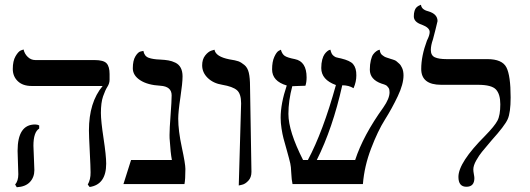

<svg xmlns="http://www.w3.org/2000/svg" viewBox="-20 -766 2207 799"><path d="M119.1 -159.2Q119.1 -150.4 121.1 -109.1Q123 -67.9 123 -58.1Q123 -28.3 104.5 -8.5Q85.9 11.2 49.8 13.2L43 2Q56.2 -13.2 56.2 -41Q56.2 -49.8 54.7 -88.9Q53.2 -127.9 53.2 -138.2Q53.2 -248 126 -248Q135.7 -248 143.1 -244.1V-231Q119.1 -216.3 119.1 -159.2ZM399.9 -295.9Q399.9 -262.7 410.9 -190.4Q421.9 -118.2 421.9 -85Q421.9 2 353 12.2L345.2 2Q357.4 -19 356.9 -48.8Q356.9 -69.8 353.5 -136Q350.1 -202.1 350.1 -223.1Q350.1 -340.3 407.2 -408.2H111.8Q74.7 -408.2 54 -428.2Q33.2 -448.2 33.2 -479Q33.2 -512.2 44.7 -532Q56.2 -551.8 66.9 -556.2L78.1 -560.1Q82 -542 95.5 -529.1Q108.9 -516.1 127 -516.1H373Q411.1 -516.1 423.6 -502.4Q436 -488.8 436 -458V-434.1Q436 -418.9 427 -405Q418 -391.1 408.9 -365Q399.9 -338.9 399.9 -295.9Z M721.7 -272Q721.7 -222.2 736.6 -153.1Q751.5 -84 751.5 -63Q751.5 -19 747.6 0H493.7L525.4 -100.1H695.3Q689.5 -130.9 686.5 -181.2Q685.5 -188 685.5 -204.1Q685.5 -230 689.9 -287.6Q694.3 -345.2 694.3 -369.1Q694.3 -406.2 647.5 -409.2Q594.2 -412.1 563.5 -432.1Q532.7 -452.1 532.7 -481.9Q532.7 -514.2 543.7 -532Q554.7 -549.8 565.4 -551.8L576.7 -554.2Q580.6 -532.2 598.6 -525.6Q616.7 -519 646.5 -518.1Q666.5 -517.1 680.9 -514.6Q695.3 -512.2 710 -505.1Q724.6 -498 732.2 -483.6Q739.7 -469.2 739.7 -448.2Q739.7 -420.4 730.7 -360.6Q721.7 -300.8 721.7 -272Z M973.6 5.9 983.4 -335.9Q983.4 -376 965.8 -390.9Q948.2 -405.8 905.3 -413.1Q868.2 -418.9 844.7 -441.4Q821.3 -463.9 821.3 -494.1Q821.3 -519 833.7 -534.9Q846.2 -550.8 859.4 -555.2L872.6 -559.1Q877.4 -530.3 934.6 -519Q960.4 -515.1 971.9 -511Q983.4 -506.8 996.8 -495.8Q1010.3 -484.9 1015.4 -463.4Q1020.5 -441.9 1020.5 -405.8L1026.4 -50.8Q1026.4 -27.8 1013.4 -13.9Q1000.5 0 986.8 2.9Z M1659.2 -452.1Q1659.2 -416 1635.3 -365.5Q1611.3 -314.9 1581.8 -268.1Q1552.2 -221.2 1524.2 -147.7Q1496.1 -74.2 1490.2 0H1197.3Q1193.4 -17.1 1192.1 -45.7Q1190.9 -74.2 1188 -85.9Q1183.1 -106.9 1173.6 -140.4Q1164.1 -173.8 1159.7 -190.4Q1155.3 -207 1151.6 -231Q1147.9 -254.9 1147.9 -275.9Q1147.9 -335 1173.3 -410.2Q1112.3 -428.2 1112.3 -477.1Q1112.3 -509.3 1121.6 -529.5Q1130.9 -549.8 1140.1 -554.7L1148.9 -559.1Q1153.8 -541 1165 -533.4Q1176.3 -525.9 1207 -520Q1255.9 -510.3 1255.9 -443.8Q1255.9 -423.8 1251 -409.2Q1235.8 -409.2 1219.5 -408.2Q1203.1 -407.2 1196.3 -407.2Q1180.2 -347.2 1180.2 -292Q1180.2 -220.2 1241.2 -100.1H1261.2Q1324.2 -218.3 1377.9 -412.1Q1316.9 -434.1 1316.9 -482.9Q1316.9 -502.9 1321 -518.1Q1325.2 -533.2 1330.6 -540.5Q1335.9 -547.9 1341.6 -552.5Q1347.2 -557.1 1351.1 -558.1L1355 -559.1Q1356.9 -550.3 1360.1 -543.7Q1363.3 -537.1 1369.1 -533Q1375 -528.8 1377.9 -527.8Q1380.9 -526.9 1389.4 -524.9Q1397.9 -522.9 1398.9 -522.9Q1437 -513.7 1449.2 -499.5Q1463.4 -482.9 1462.9 -452.1Q1462.9 -425.3 1451.2 -398.9Q1432.1 -411.1 1404.3 -411.1Q1364.3 -231.9 1298.3 -100.1H1458Q1491.2 -202.1 1575.2 -318.8Q1601.1 -356 1601.1 -381.8Q1601.1 -387.7 1600.1 -392.8Q1599.1 -397.9 1596.2 -401.4Q1593.3 -404.8 1591.1 -407.5Q1588.9 -410.2 1584.5 -412.1Q1580.1 -414.1 1578.6 -414.6Q1577.1 -415 1572.8 -416.5L1567.9 -418Q1519 -435.1 1519 -476.1Q1519 -498 1523.2 -515.1Q1527.3 -532.2 1533.2 -540Q1539.1 -547.9 1545.7 -552.5Q1552.2 -557.1 1556.2 -558.1L1560.1 -559.1Q1561 -551.3 1563.5 -545.7Q1565.9 -540 1571.5 -536.1Q1577.1 -532.2 1579.6 -530.5Q1582 -528.8 1590.6 -525.9Q1599.1 -522.9 1600.1 -522.9L1605.5 -521Q1610.8 -519 1613.5 -518.6Q1616.2 -518.1 1622.1 -515.6Q1627.9 -513.2 1631.1 -510Q1634.3 -506.8 1639.2 -502.9Q1644 -499 1647 -494.6Q1649.9 -490.2 1653.1 -483.6Q1656.2 -477.1 1657.7 -469Q1659.2 -460.9 1659.2 -452.1Z M1772.9 -558.1Q1772.9 -535.2 1789.6 -527.6Q1806.2 -520 1837.9 -520H2007.8Q2069.8 -520 2087.4 -485.6Q2105 -451.2 2105 -360.8Q2105 -296.9 2092.5 -269.5Q2080.1 -242.2 2025.9 -182.1Q1997.1 -147.9 1985.6 -134Q1974.1 -120.1 1961.9 -98.6Q1949.7 -77.1 1949.7 -61Q1949.7 -53.2 1951.9 -41.5Q1954.1 -29.8 1954.1 -24.9Q1954.1 11.2 1920.9 11.2Q1887.7 11.2 1887.7 -29.8Q1887.7 -89.8 1999 -201.2Q2038.1 -241.2 2050 -263.7Q2062 -286.1 2062 -332Q2062 -374 2043.9 -393.6Q2025.9 -413.1 1968.8 -413.1H1815.9Q1732.9 -413.1 1732.9 -479Q1732.9 -533.2 1756.8 -597.2Q1768.1 -619.1 1768.1 -632.8Q1768.1 -650.9 1735.8 -663.1Q1701.7 -674.3 1702.1 -698.2Q1702.1 -711.4 1705.1 -720.7Q1708 -730 1712.4 -734.4Q1716.8 -738.8 1721.4 -741.5Q1726.1 -744.1 1729 -745.1L1731.9 -746.1Q1733.9 -726.1 1761.7 -719.2Q1800.8 -708 1800.8 -678.2Q1800.8 -676.3 1792.2 -642.6Q1783.7 -608.9 1781.7 -602.1Q1772.9 -577.1 1772.9 -558.1Z"/></svg>

Font: Linux Biolinum O
Style: Bold
Weight: 700
Designer: Philipp H. Poll
Foundry: Philipp H. Poll
Version: Version 1.3.2